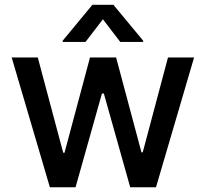

<svg xmlns="http://www.w3.org/2000/svg" viewBox="-20 -787 865 807"><path d="M339.5 -610.8H243.6V-616.1L368.3 -766.7H456.7L581.7 -616.1V-610.8H485.4L412.6 -706ZM189.6 0 29.1 -545.5H138.8L245.7 -144.9H251.1L358.3 -545.5H468L574.6 -146.7H579.9L686.1 -545.5H795.8L635.7 0H527.3L416.5 -393.8H408.4L297.6 0Z"/></svg>

Font: TID UI Medium
Style: Regular
Weight: 500
Designer: The TID Project Authors
Foundry: Bakken & Bæck
Version: Version 1.001;hotconv 1.0.109;makeotfexe 2.5.65596